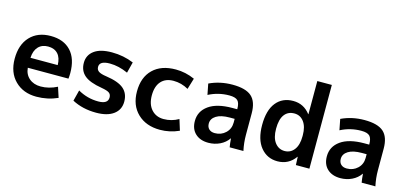

<svg xmlns="http://www.w3.org/2000/svg" viewBox="-65 -1201 3523 1661"><g transform="rotate(15 1696.5 -370.0)"><path d="M164 -302H408Q407 -367 375.5 -401.5Q344 -436 287 -436Q232 -436 199.5 -401Q167 -366 164 -302ZM164 -213Q169 -154 209.5 -119.5Q250 -85 312 -85Q386 -85 459 -122L489 -30Q399 10 299 10Q181 10 107.5 -63Q34 -136 34 -260Q34 -386 102 -458Q170 -530 286 -530Q402 -530 466.5 -461Q531 -392 531 -263Q531 -238 528 -213Z M1004 -394Q921 -432 841 -432Q749 -432 749 -378Q749 -352 769 -338Q789 -324 839 -317Q950 -301 998 -259.5Q1046 -218 1046 -145Q1046 -73 990.5 -31.5Q935 10 834 10Q713 10 619 -40L644 -138Q729 -89 827 -89Q914 -89 914 -147Q914 -174 896 -187.5Q878 -201 826 -210Q716 -228 668.5 -269Q621 -310 621 -380Q621 -449 675.5 -489.5Q730 -530 834 -530Q938 -530 1029 -492Z M1546 -124 1576 -27Q1494 10 1406 10Q1281 10 1205 -63Q1129 -136 1129 -260Q1129 -387 1202.5 -458.5Q1276 -530 1406 -530Q1494 -530 1576 -493L1546 -394Q1483 -430 1412 -430Q1341 -430 1301.5 -386Q1262 -342 1262 -260Q1262 -180 1303.5 -134Q1345 -88 1412 -88Q1484 -88 1546 -124Z M1914 -530Q2033 -530 2085 -483.5Q2137 -437 2137 -333V-140Q2137 -69 2152 0H2029Q2023 -33 2020 -77H2018Q1990 -36 1942.5 -13Q1895 10 1839 10Q1766 10 1722.5 -30.5Q1679 -71 1679 -143Q1679 -230 1752.5 -282.5Q1826 -335 1964 -335H2007V-338Q2007 -391 1986 -412Q1965 -433 1911 -433Q1813 -433 1726 -388L1707 -485Q1802 -530 1914 -530ZM1801 -153Q1801 -121 1820 -103Q1839 -85 1872 -85Q1929 -85 1968 -122Q2007 -159 2007 -215V-249H1964Q1885 -249 1843 -222.5Q1801 -196 1801 -153Z M2743 -750V0H2622L2619 -73H2617Q2558 10 2458 10Q2365 10 2307.5 -60.5Q2250 -131 2250 -260Q2250 -392 2305.5 -461Q2361 -530 2458 -530Q2552 -530 2611 -453H2613V-750ZM2375 -260Q2375 -179 2408.5 -135.5Q2442 -92 2495 -92Q2548 -92 2580.5 -134.5Q2613 -177 2613 -255V-265Q2613 -341 2580.5 -384.5Q2548 -428 2495 -428Q2438 -428 2406.5 -386Q2375 -344 2375 -260Z M3096 -530Q3215 -530 3267 -483.5Q3319 -437 3319 -333V-140Q3319 -69 3334 0H3211Q3205 -33 3202 -77H3200Q3172 -36 3124.5 -13Q3077 10 3021 10Q2948 10 2904.5 -30.5Q2861 -71 2861 -143Q2861 -230 2934.5 -282.5Q3008 -335 3146 -335H3189V-338Q3189 -391 3168 -412Q3147 -433 3093 -433Q2995 -433 2908 -388L2889 -485Q2984 -530 3096 -530ZM2983 -153Q2983 -121 3002 -103Q3021 -85 3054 -85Q3111 -85 3150 -122Q3189 -159 3189 -215V-249H3146Q3067 -249 3025 -222.5Q2983 -196 2983 -153Z"/></g></svg>

Font: Mplus 1p Bold
Style: Bold
Weight: 700
Version: Version 1.061